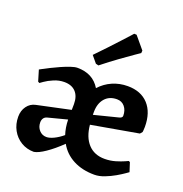

<svg xmlns="http://www.w3.org/2000/svg" viewBox="-133 -853 936 983"><g transform="rotate(20 334.5 -362.0)"><path d="M486.3 12Q420.6 12 371.3 -13.7Q321.9 -39.5 295.6 -86.9Q253.5 -46.3 216.5 -21.1Q179.5 4.2 155.7 8Q116.9 8 85.9 -10.7Q54.9 -29.4 37 -61.7Q19.2 -94 19.2 -134.5Q19.2 -167.6 36.6 -191.5Q54 -215.5 83 -221.6L265 -260.5L265.5 -292Q265.5 -334.8 243.5 -358.2Q221.5 -381.6 181.3 -381.6Q152 -381.6 124.4 -369.7Q96.8 -357.9 79.4 -345.5Q61.9 -333.1 61.9 -333.1L53.8 -337.5L35.9 -397.2Q35.9 -397.2 50 -404.8Q64.1 -412.5 86.8 -423.9Q109.5 -435.3 134.7 -446.5Q159.9 -457.7 182.4 -465.3Q204.9 -473 219.2 -473Q303.7 -473 343.2 -407.5Q371.8 -439.1 410.4 -456.1Q449.1 -473 493.4 -473Q565.5 -473 606.1 -429Q646.6 -384.9 646.6 -306.7Q646.6 -295.2 645.6 -286.7Q644.6 -278.2 644.6 -278.2L634.3 -266L378.3 -220.9Q384.6 -154.8 418.2 -118.5Q451.8 -82.2 507.9 -82.2Q538.8 -82.2 566.6 -90.5Q594.4 -98.9 611.5 -106.7Q628.6 -114.5 628.6 -114.5L636 -111.2L651.9 -61.9Q651.9 -61.9 636 -50.7Q620.1 -39.5 595.1 -24.9Q570 -10.4 541.2 0.8Q512.5 12 486.3 12ZM189.8 -85.4Q206.8 -85.4 229.7 -96.4Q252.7 -107.3 277.3 -127.7Q265.3 -163.9 264.4 -207.7L163.9 -181.6Q148.8 -178.5 141.9 -169Q135 -159.5 135 -145.5Q135 -120.2 150.7 -102.8Q166.5 -85.4 189.8 -85.4ZM375 -273.7 505.4 -306.6Q523.1 -310.8 523.1 -321.9Q523.1 -352.2 507.1 -371.5Q491.1 -390.9 464.5 -390.9Q423.1 -390.9 399.3 -363.6Q375.5 -336.4 375 -290.6ZM315.2 -521 300.3 -524.8 269.5 -561.8Q299.2 -592.2 328.2 -623.1Q357.1 -654.1 380.7 -679.6Q404.3 -705.1 418.2 -720.6Q432.1 -736.2 432.1 -736.2L445.3 -735.6L500.8 -669.3L499.8 -655.6Q499.8 -655.6 472.6 -637Q445.4 -618.5 403.1 -587.8Q360.8 -557.2 315.2 -521Z"/></g></svg>

Font: Alegreya
Style: Regular
Weight: 400
Designer: Juan Pablo del Peral
Foundry: Huerta Tipografica
Version: Version 2.009